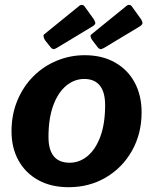

<svg xmlns="http://www.w3.org/2000/svg" viewBox="-20 -770 639 800"><path d="M266 10Q193 10 139.5 -19.5Q86 -49 57 -101.5Q28 -154 28 -223Q28 -293 52.5 -351.5Q77 -410 119 -452Q161 -494 216.5 -517Q272 -540 333 -540Q406 -540 459.5 -509.5Q513 -479 541.5 -425.5Q570 -372 570 -302Q570 -213 530 -142Q490 -71 421 -30.5Q352 10 266 10ZM270 -92Q311 -92 344.5 -119.5Q378 -147 398 -200.5Q418 -254 418 -332Q418 -386 396 -413.5Q374 -441 331 -441Q290 -441 256 -413Q222 -385 202 -331Q182 -277 182 -199Q182 -146 204 -119Q226 -92 270 -92ZM334 -741 370 -691Q375 -683 377 -676Q379 -669 367 -661L216 -570Q206 -564 201 -565.5Q196 -567 191 -573L168 -602Q164 -608 162 -615.5Q160 -623 163 -626L312 -747Q319 -751 325 -749Q331 -747 334 -741ZM531 -741 567 -691Q572 -683 573.5 -676Q575 -669 564 -661L413 -570Q402 -564 397 -565.5Q392 -567 387 -573L365 -602Q360 -608 358 -615.5Q356 -623 360 -626L509 -747Q515 -751 521.5 -749Q528 -747 531 -741Z"/></svg>

Font: Libre Franklin
Style: Bold Italic
Weight: 700
Italic angle: -8°
Designer: Pablo Impallari, Rodrigo Fuenzalida, Nhung Nguyen
Foundry: Impallari Type
Version: Version 3.000